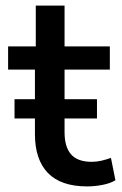

<svg xmlns="http://www.w3.org/2000/svg" viewBox="-20 -658 438 687"><path d="M292 9Q198 9 151.5 -39Q105 -87 105 -178V-409H9V-492H108V-638H211V-492H373V-409H211V-185Q211 -132 234.5 -105.5Q258 -79 308 -79Q326 -79 343 -83Q360 -87 377 -93L393 -13Q375 -2 347 3.5Q319 9 292 9ZM32 -234V-303H327V-234Z"/></svg>

Font: NunitoSans_10ptSemiBold
Style: Regular
Weight: 600
Designer: Vernon Adams
Foundry: Vernon Adams
Version: Version 3.101;gftools[0.9.27]